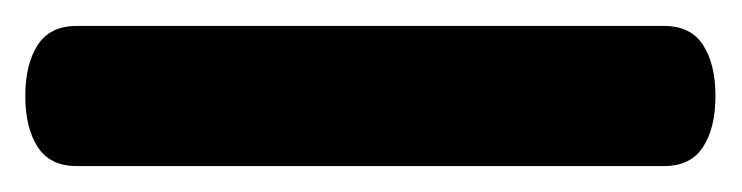

<svg xmlns="http://www.w3.org/2000/svg" viewBox="-22 50 572 148"><path d="M-2.5 124Q-2.5 99.5 7 84.8Q16.5 70 37 70H490Q510.5 70 520 84.8Q529.5 99.5 529.5 124Q529.5 148.5 520 163.2Q510.5 178 490 178H37Q16.5 178 7 163.2Q-2.5 148.5 -2.5 124Z"/></svg>

Font: Fraunces 9pt S100
Style: Bold
Weight: 700
Version: Version 1.000; ttfautohint (v1.8.3)